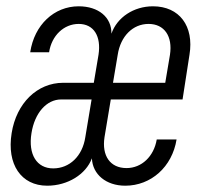

<svg xmlns="http://www.w3.org/2000/svg" viewBox="-20 -580 640 610"><path d="M130 10C195 10 253 -26 272 -77C274 -26 317 10 378 10C460 10 527 -50 541 -137H478C469 -83 430 -46 382 -46C330 -46 303 -85 312 -144L332 -264H560L582 -406C597 -497 550 -560 466 -560C405 -560 352 -525 334 -473C335 -525 293 -560 230 -560C152 -560 89 -501 76 -414H136C144 -467 183 -504 230 -504C278 -504 302 -465 293 -406L278 -317H181C98 -317 32 -252 17 -157C1 -58 47 10 130 10ZM339 -317 354 -406C363 -465 402 -504 452 -504C502 -504 529 -465 520 -406L505 -317ZM149 -45C97 -45 69 -89 80 -157C90 -221 128 -264 174 -264H271L251 -144C242 -84 201 -45 149 -45Z"/></svg>

Font: JetBrains Mono ExtraLight
Style: Italic
Weight: 240
Italic angle: -9°
Monospace: yes
Designer: Philipp Nurullin, Konstantin Bulenkov
Foundry: JetBrains
Version: Version 2.305